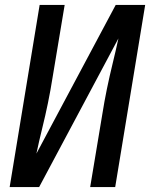

<svg xmlns="http://www.w3.org/2000/svg" viewBox="-20 -755 616 775"><path d="M19 0H138L458 -600Q447 -549 434.5 -498Q422 -447 411.5 -396Q401 -345 393 -294L344 0H445L566 -735H447L127 -135Q138 -187 150.5 -237.5Q163 -288 173.5 -339Q184 -390 192 -441L241 -735H140Z"/></svg>

Font: Iosevka Sparkle Medium
Style: Italic
Weight: 500
Italic angle: -9°
Designer: Belleve Invis
Foundry: Belleve Invis
Version: Version 4.5.0; ttfautohint (v1.8.3)